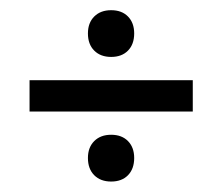

<svg xmlns="http://www.w3.org/2000/svg" viewBox="-20 -424 430 371"><path d="M194.8 -314Q174.3 -314 162.1 -326.2Q149.9 -338.4 149.9 -359.4Q149.9 -379.9 162.1 -392.1Q174.3 -404.3 194.8 -404.3Q215.3 -404.3 227.3 -392.1Q239.3 -379.9 239.3 -359.4Q239.3 -338.4 227.3 -326.2Q215.3 -314 194.8 -314ZM37.1 -208.5V-269H352.5V-208.5ZM194.8 -73.2Q174.3 -73.2 162.1 -85.4Q149.9 -97.7 149.9 -118.7Q149.9 -139.2 162.1 -151.4Q174.3 -163.6 194.8 -163.6Q215.3 -163.6 227.3 -151.4Q239.3 -139.2 239.3 -118.7Q239.3 -97.7 227.3 -85.4Q215.3 -73.2 194.8 -73.2Z"/></svg>

Font: Markazi Text SemiBold
Style: Regular
Weight: 600
Designer: Borna Izadpanah (Arabic designer), Fiona Ross (Arabic design director) and Florian Runge (Latin designer)
Foundry: Borna Izadpanah and Florian Runge
Version: Version 1.001; ttfautohint (v1.8.3)